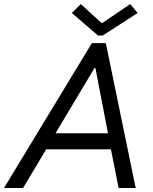

<svg xmlns="http://www.w3.org/2000/svg" viewBox="-59 -934 759 954"><path d="M397.5 -719.7H466.8L615.2 0H530.3L492.2 -191.9H170.4L55.7 0H-39.1ZM297.9 -869.6 342.8 -913.6 444.8 -820.3H450.2L587.9 -913.6L625 -869.6L451.2 -757.3H428.2ZM477.5 -272 415 -596.7H411.1L216.8 -272Z"/></svg>

Font: Reddit Sans Chocolate
Style: Italic
Weight: 400
Italic angle: -11.25°
Designer: Stephen Hutchings
Version: Version 1.013